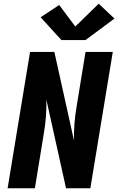

<svg xmlns="http://www.w3.org/2000/svg" viewBox="-20 -1015 640 1035"><path d="M21 0 142 -735H273L379 -257Q378 -303 381.5 -349Q385 -395 393 -441L441 -735H588L467 0H336L230 -478Q231 -432 227.5 -386Q224 -340 216 -294L168 0ZM311 -799 199 -922 299 -988 386 -872 512 -995 597 -915 441 -799Z"/></svg>

Font: Iosevka Curly Heavy Extended
Style: Italic
Weight: 900
Width: 7
Italic angle: -9°
Monospace: yes
Designer: Belleve Invis
Foundry: Belleve Invis
Version: Version 11.1.0; ttfautohint (v1.8.3)